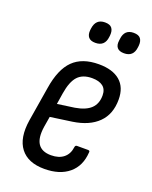

<svg xmlns="http://www.w3.org/2000/svg" viewBox="-130 -745 651 825"><g transform="rotate(20 195.0 -332.5)"><path d="M175 8Q100 8 65.5 -37Q31 -82 44 -166L70 -324Q84 -413 125.5 -454Q167 -495 243 -495Q306 -495 340 -466Q374 -437 374 -381Q374 -314 334 -274.5Q294 -235 220 -224L121 -210L113 -162Q105 -109 122.5 -83Q140 -57 182 -57Q218 -57 239.5 -74.5Q261 -92 265 -124Q266 -133 274 -133H324Q334 -133 332 -124Q328 -61 286.5 -26.5Q245 8 175 8ZM131 -273 209 -284Q257 -292 280 -314Q303 -336 303 -374Q303 -402 285.5 -415.5Q268 -429 236 -429Q193 -429 170.5 -404.5Q148 -380 139 -324ZM327 -576Q305 -576 295.5 -587.5Q286 -599 289 -620L290 -628Q295 -673 337 -673Q360 -673 369 -661Q378 -649 376 -628L375 -620Q370 -576 327 -576ZM196 -576Q174 -576 164.5 -587.5Q155 -599 157 -620L158 -628Q164 -673 206 -673Q229 -673 238 -661Q247 -649 245 -628L244 -620Q239 -576 196 -576Z"/></g></svg>

Font: Sofia Sans Condensed
Style: Italic
Weight: 400
Italic angle: -9°
Designer: Botio Nikoltchev, Ani Petrova
Foundry: lettersoup
Version: Version 4.101